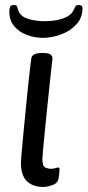

<svg xmlns="http://www.w3.org/2000/svg" viewBox="-20 -735 347 761"><path d="M150 -525Q171 -525 179.5 -519.5Q188 -514 188 -503Q188 -503 185 -476.5Q182 -450 177.5 -407.5Q173 -365 168 -316.5Q163 -268 158.5 -223Q154 -178 151 -146Q148 -114 148 -107Q148 -76 159.5 -71Q171 -66 183 -66Q192 -66 199 -68.5Q206 -71 210 -71Q216 -71 216 -64Q216 -63 215.5 -53.5Q215 -44 212 -27Q208 -8 187 -1Q166 6 152 6Q110 6 86.5 -17Q63 -40 63 -89Q63 -99 66 -133Q69 -167 73.5 -214Q78 -261 83 -311.5Q88 -362 92.5 -405.5Q97 -449 100.5 -476Q104 -503 104 -503Q107 -525 146 -525ZM293 -715Q307 -715 307 -703Q307 -664 282 -637.5Q257 -611 220.5 -598Q184 -585 151 -585Q117 -585 86.5 -596.5Q56 -608 36.5 -631Q17 -654 17 -688Q17 -701 20 -708Q23 -715 34 -715Q47 -715 48 -708.5Q49 -702 54 -690Q63 -669 92 -660Q121 -651 158 -651Q182 -651 204 -655Q226 -659 243 -667.5Q260 -676 269 -690Q276 -702 278 -708.5Q280 -715 293 -715Z"/></svg>

Font: Asap VF Beta
Style: Italic
Weight: 400
Italic angle: -6°
Designer: Pablo Cosgaya
Foundry: Pablo Cosgaya
Version: Version 1.007